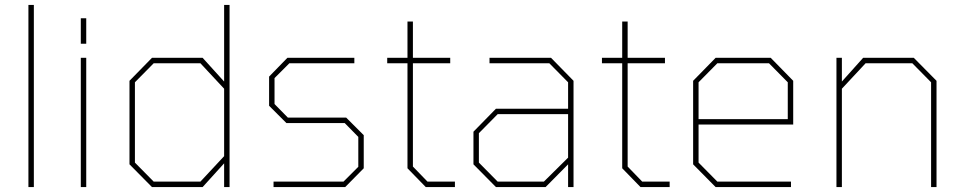

<svg xmlns="http://www.w3.org/2000/svg" viewBox="-20 -757 3900 777"><path d="M95 0V-737H117V0Z M307 -580V-683H329V-580ZM307 0V-523H329V0Z M595 0 504 -92V-430L595 -523H800L887 -427V-737H909V0H887V-96L800 0ZM602 -22H791L887 -125V-398L791 -501H602L526 -424V-99Z M1087 0V-22H1370L1430 -82V-203L1375 -259H1139L1069 -329V-447L1143 -523H1414V-501H1151L1091 -441V-336L1145 -281H1381L1452 -210V-76L1377 0Z M1703 0 1629 -76V-501H1547V-523H1629V-670H1651V-523H1802V-501H1651V-83L1710 -22H1821V0Z M1987 0 1896 -92V-224L1987 -317H2279V-424L2203 -501H1961V-523H2210L2301 -430V0H2279V-92L2188 0ZM1994 -22H2181L2279 -119V-295H1994L1918 -218V-99Z M2572 0 2498 -76V-501H2416V-523H2498V-670H2520V-523H2671V-501H2520V-83L2579 -22H2690V0Z M2876 0 2785 -92V-430L2876 -523H3099L3190 -430V-253H2807V-99L2883 -22H3181V0ZM2807 -275H3168V-424L3092 -501H2883L2807 -424Z M3365 0V-523H3387V-427L3473 -523H3678L3770 -430V0H3748V-424L3672 -501H3483L3387 -398V0Z"/></svg>

Font: Tomorrow Thin
Style: Regular
Weight: 250
Designer: Tony de Marco, Monica Rizzolli
Foundry: Just in Type
Version: Version 2.002